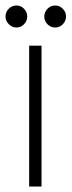

<svg xmlns="http://www.w3.org/2000/svg" viewBox="-35 -678 260 698"><path d="M71 0V-512H116V0ZM25 -578Q9 -578 -3 -590Q-15 -602 -15 -618Q-15 -634 -3.5 -646Q8 -658 25 -658Q41 -658 52.5 -646Q64 -634 64 -618Q64 -602 52.5 -590Q41 -578 25 -578ZM166 -578Q149 -578 137.5 -590Q126 -602 126 -618Q126 -634 137.5 -646Q149 -658 166 -658Q182 -658 193.5 -646Q205 -634 205 -618Q205 -602 193.5 -590Q182 -578 166 -578Z"/></svg>

Font: DM Sans 12pt ExtraLight
Style: Regular
Weight: 250
Version: Version 4.004;gftools[0.9.30]